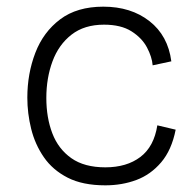

<svg xmlns="http://www.w3.org/2000/svg" viewBox="-20 -544 579 576"><path d="M296 12Q228 12 183 -11Q138 -34 111.5 -72.5Q85 -111 73.5 -157.5Q62 -204 62 -251Q62 -323 86 -385.5Q110 -448 160.5 -486Q211 -524 290 -524Q373 -524 428.5 -480.5Q484 -437 494 -360L438 -348Q436 -373 421 -401.5Q406 -430 374.5 -450Q343 -470 292 -470Q233 -470 194.5 -440Q156 -410 137.5 -360Q119 -310 119 -250Q119 -191 137 -144Q155 -97 194 -69.5Q233 -42 296 -42Q360 -42 401 -73Q442 -104 452 -168L507 -155Q495 -94 463.5 -57Q432 -20 389 -4Q346 12 296 12Z"/></svg>

Font: Bricolage Grotesque 12pt ExtraLight
Style: Regular
Weight: 200
Designer: Mathieu Triay
Foundry: Atelier Triay
Version: Version 1.001; ttfautohint (v1.8.4.7-5d5b);gftools[0.9.33.de